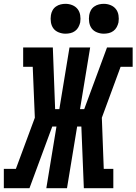

<svg xmlns="http://www.w3.org/2000/svg" viewBox="-52 -983 713 1003"><path d="M-32 0V-101H31L130 -368L119 -634H69V-735H224L236 -413H258L311 -735H419L366 -413H388L507 -735H641V-634H578L480 -368L490 -101H540V0H386L373 -322H351L298 0H190L243 -322H221L102 0ZM490 -807Q472 -807 454.5 -814Q437 -821 427 -834.5Q417 -848 414 -866.5Q411 -885 414 -904Q416 -917 422.5 -929Q429 -941 440.5 -949Q452 -957 465 -960Q478 -963 490 -963Q509 -963 526 -956Q543 -949 553.5 -935.5Q564 -922 567 -903.5Q570 -885 567 -866Q564 -853 557.5 -841Q551 -829 540 -821Q529 -813 516 -810Q503 -807 490 -807ZM290 -807Q272 -807 254.5 -814Q237 -821 227 -834.5Q217 -848 214 -866.5Q211 -885 214 -904Q216 -917 222.5 -929Q229 -941 240.5 -949Q252 -957 265 -960Q278 -963 290 -963Q309 -963 326 -956Q343 -949 353.5 -935.5Q364 -922 367 -903.5Q370 -885 367 -866Q364 -853 357.5 -841Q351 -829 340 -821Q329 -813 316 -810Q303 -807 290 -807Z"/></svg>

Font: Iosevka Curly Slab Extended
Style: Bold Italic
Weight: 700
Width: 7
Italic angle: -9°
Monospace: yes
Designer: Belleve Invis
Foundry: Belleve Invis
Version: Version 11.0.0; ttfautohint (v1.8.3)